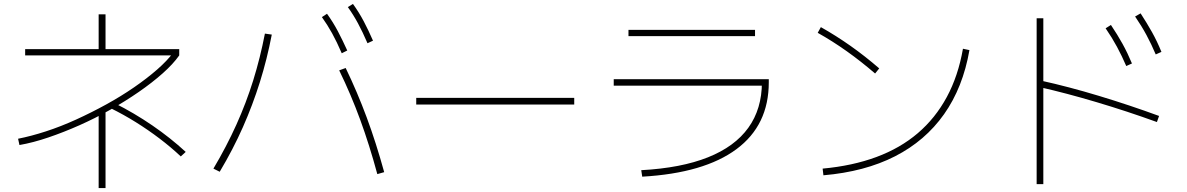

<svg xmlns="http://www.w3.org/2000/svg" viewBox="-20 -875 6040 977"><path d="M72 -169Q138 -182 213.5 -206.5Q289 -231 367 -266.5Q445 -302 520.5 -343.5Q596 -385 662 -430.5Q728 -476 779.5 -521Q831 -566 862 -608L872 -593H108V-625H482V-802H517V-625H892V-593Q861 -549 807.5 -501.5Q754 -454 686 -407Q618 -360 541 -316.5Q464 -273 384 -237.5Q304 -202 226 -175.5Q148 -149 79 -137ZM482 82V-313H517V82ZM900 -79Q850 -126 792 -170Q734 -214 671.5 -253Q609 -292 542 -325L561 -351Q663 -300 755.5 -236.5Q848 -173 925 -102Z M1719 -604Q1694 -662 1670 -705.5Q1646 -749 1618 -788L1644 -805Q1675 -762 1699 -716.5Q1723 -671 1747 -618ZM1850 -655Q1825 -713 1801.5 -756.5Q1778 -800 1750 -839L1776 -855Q1807 -812 1831 -766.5Q1855 -721 1878 -668ZM1900 11Q1860 -137 1813 -265.5Q1766 -394 1706 -517L1739 -529Q1798 -407 1846 -277.5Q1894 -148 1935 1ZM1066 -17Q1133 -130 1183 -241Q1233 -352 1268.5 -466Q1304 -580 1328 -704L1363 -699Q1339 -574 1302.5 -457.5Q1266 -341 1216 -228Q1166 -115 1098 -1Z M2098 -343V-377H2902V-343Z M3243 -9Q3446 -20 3582.5 -74.5Q3719 -129 3788 -225Q3857 -321 3857 -456L3874 -439H3103V-472H3892V-456Q3892 -238 3727.5 -116Q3563 6 3248 24ZM3178 -691V-723H3822V-691Z M4166 -17Q4318 -31 4439.5 -76Q4561 -121 4650.5 -197.5Q4740 -274 4798 -381.5Q4856 -489 4880 -627L4913 -620Q4880 -430 4784 -294Q4688 -158 4534 -79.5Q4380 -1 4170 17ZM4433 -501Q4361 -563 4288.5 -614.5Q4216 -666 4141 -708L4157 -737Q4235 -693 4308 -641.5Q4381 -590 4454 -527Z M5711 -539Q5689 -590 5664 -636.5Q5639 -683 5606 -731L5633 -748Q5666 -699 5692 -652Q5718 -605 5740 -552ZM5861 -598Q5839 -650 5814 -696.5Q5789 -743 5756 -791L5784 -807Q5816 -758 5842 -711.5Q5868 -665 5890 -611ZM5867 -254Q5715 -309 5560.5 -355Q5406 -401 5269 -432L5276 -465Q5417 -434 5572.5 -387Q5728 -340 5878 -285ZM5255 62V-782H5289V62Z"/></svg>

Font: M PLUS 2 ExtraLight
Style: Regular
Weight: 250
Designer: Coji Morishita
Foundry: UNDERFOREST DESIGN
Version: Version 1.001